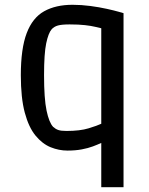

<svg xmlns="http://www.w3.org/2000/svg" viewBox="-20 -616 624 802"><path d="M403 166V-19Q388 -12 368 -4.5Q348 3 321.5 8Q295 13 262 13Q226 13 191.5 -1Q157 -15 128.5 -49.5Q100 -84 83.5 -145.5Q67 -207 67 -302Q67 -413 91.5 -477.5Q116 -542 164.5 -569Q213 -596 283 -596Q320 -596 357.5 -591Q395 -586 426.5 -579Q458 -572 477 -566.5Q496 -561 496 -561V166ZM258 -69Q314 -69 350 -80Q386 -91 403 -99V-498Q394 -500 377.5 -504Q361 -508 335 -511Q309 -514 271 -514Q238 -514 222 -509.5Q206 -505 196 -494Q182 -478 173 -435Q164 -392 164 -302Q164 -204 174.5 -154Q185 -104 202 -86Q212 -77 223.5 -73Q235 -69 258 -69Z"/></svg>

Font: Ruda Medium
Style: Regular
Weight: 500
Version: Version 2.001